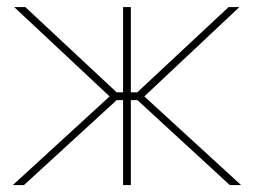

<svg xmlns="http://www.w3.org/2000/svg" viewBox="-20 -536 735 556"><path d="M297.4 -256.8 21 -515.6H53.2L317.9 -268.6H336.4V-515.6H358.9V-268.6H377.4L642.1 -515.6H673.3L397.9 -256.8L678.2 0H645.5L377.9 -246.1H358.9V0H336.4V-246.1H317.9L49.3 0H17.1Z"/></svg>

Font: Intratopia Thin
Style: Regular
Weight: 100
Designer: Rasmus Andersson
Foundry: rsms
Version: Version 3.000;Glyphs 3.2.3 (3260)